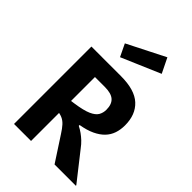

<svg xmlns="http://www.w3.org/2000/svg" viewBox="-268 -1040 1149 1149"><g transform="rotate(45 307.0 -465.5)"><path d="M117 -655H328Q445 -655 499.5 -604.5Q554 -554 554 -464Q554 -427 543.5 -396Q533 -365 510 -341Q487 -317 450 -299.5Q413 -282 360 -273V-243H117V-324L246 -342Q316 -352 350.5 -367.5Q385 -383 397 -404Q409 -425 409 -451Q409 -497 384.5 -519Q360 -541 305 -541H117ZM78 -655H222V0H78ZM601 -4V0H421L320 -155Q301 -185 284.5 -203Q268 -221 248 -229.5Q228 -238 197 -240.5Q166 -243 117 -243V-266H360Q380 -256 397.5 -243.5Q415 -231 431.5 -215.5Q448 -200 465 -177ZM206 -810 445 -931 491 -837 244 -731Z"/></g></svg>

Font: Intel One Mono Light
Style: Regular
Weight: 300
Monospace: yes
Designer: Fred Shallcrass
Foundry: Frere-Jones Type LLC
Version: Version 1.004